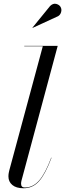

<svg xmlns="http://www.w3.org/2000/svg" viewBox="-20 -995 348 1025"><path d="M290 -908.5 154 -846 153 -847 247.5 -963Q263.5 -978.5 280 -974.2Q296.5 -970 303.5 -957.5Q310.5 -945 306.2 -930.2Q302 -915.5 290 -908.5ZM255 -153Q223 -67 189.2 -28.5Q155.5 10 105.5 10Q66.5 10 45.8 -7.5Q25 -25 25 -53Q25 -63 26.5 -70.8Q28 -78.5 29.5 -85L208.5 -748H109.5V-750H288L94.5 -30Q92.5 -22.5 92.5 -14Q92.5 6 113 6Q156 6 188.8 -31.2Q221.5 -68.5 253.5 -153.5Z"/></svg>

Font: Bodoni* 96pt
Style: Italic
Weight: 400
Italic angle: -13°
Version: Version 2.3